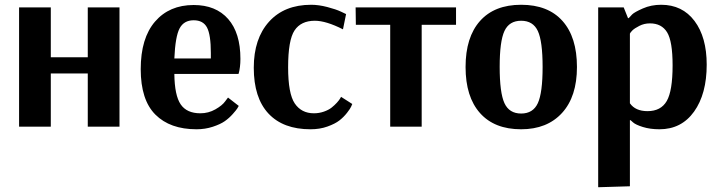

<svg xmlns="http://www.w3.org/2000/svg" viewBox="-20 -531 3013 805"><path d="M60 0V-500H193V-291H348V-500H481V0H348V-223H193V0Z M792 -446Q751 -446 733 -412Q715 -378 711 -286H864V-309Q864 -385 848 -415.5Q832 -446 792 -446ZM936 -122 981 -87Q979 -83 975 -76.5Q971 -70 956 -53Q941 -36 922.5 -23Q904 -10 872 0.5Q840 11 804 11Q693 11 631.5 -50.5Q570 -112 570 -241Q570 -371 630 -440.5Q690 -510 792 -510Q885 -510 936.5 -451.5Q988 -393 988 -284Q988 -266 986 -250.5Q984 -235 982 -228L980 -221H711Q712 -131 737.5 -93.5Q763 -56 820 -56Q854 -56 883 -72.5Q912 -89 924 -106Z M1418 -408Q1347 -444 1300 -444Q1242 -444 1215 -403.5Q1188 -363 1188 -249Q1188 -138 1216 -97Q1244 -56 1296 -56Q1318 -56 1338 -63Q1358 -70 1370.5 -80Q1383 -90 1392.5 -100.5Q1402 -111 1406 -118L1410 -125L1457 -95Q1455 -91 1452 -83.5Q1449 -76 1435 -58Q1421 -40 1403 -26Q1385 -12 1353 -0.5Q1321 11 1282 11Q1167 11 1105.5 -55Q1044 -121 1044 -247Q1044 -369 1108 -440Q1172 -511 1285 -511Q1316 -511 1352.5 -501.5Q1389 -492 1410 -482L1431 -472Z M1892 -427H1748V0H1616V-427H1472L1471 -500H1892Z M2075 -251Q2075 -142 2095 -98.5Q2115 -55 2165 -55Q2215 -55 2235 -98.5Q2255 -142 2255 -250Q2255 -358 2235 -401Q2215 -444 2165 -444Q2115 -444 2095 -401Q2075 -358 2075 -251ZM2399 -250Q2399 -126 2336.5 -57.5Q2274 11 2165 11Q2053 11 1992.5 -57Q1932 -125 1932 -250Q1932 -375 1992.5 -443Q2053 -511 2165 -511Q2278 -511 2338.5 -443Q2399 -375 2399 -250Z M2705 -433Q2681 -433 2660.5 -422.5Q2640 -412 2631.5 -403.5Q2623 -395 2621 -390V-98Q2644 -65 2695 -65Q2751 -65 2775.5 -107.5Q2800 -150 2800 -257Q2800 -358 2777 -395.5Q2754 -433 2705 -433ZM2488 254V-500H2595L2613 -455H2616Q2621 -461 2630.5 -470.5Q2640 -480 2675 -495.5Q2710 -511 2752 -511Q2841 -511 2892 -443Q2943 -375 2943 -260Q2943 -137 2890 -63Q2837 11 2745 11Q2706 11 2675.5 1.5Q2645 -8 2634 -18L2624 -27H2621V250Z"/></svg>

Font: ArsenalBold
Style: Bold
Weight: 700
Designer: Andrij Shevchenko
Foundry: Stairsfor.com
Version: Version 1.000